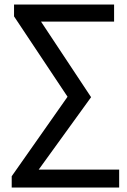

<svg xmlns="http://www.w3.org/2000/svg" viewBox="-20 -731 560 848"><path d="M42 -710.9V-658.7L278.3 -303.7L31.7 47.4V97.2H506.3V18.1H150.9L382.3 -301.8L161.1 -635.7H483.9V-710.9Z"/></svg>

Font: Ride
Style: Regular
Weight: 400
Version: Version 3.000